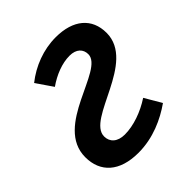

<svg xmlns="http://www.w3.org/2000/svg" viewBox="-152 -599 706 706"><g transform="rotate(-45 201.5 -246.0)"><path d="M164 12C241 12 307 -19 357 -54L319 -119C275 -90 222 -71 176 -71C138 -71 117 -91 117 -120C117 -211 393 -229 393 -383C393 -459 340 -504 249 -504C185 -504 123 -480 74 -441L118 -377C155 -403 198 -420 237 -420C272 -420 290 -401 290 -375C290 -293 14 -278 14 -115C14 -37 66 12 164 12Z"/></g></svg>

Font: Source Sans Pro Semibold
Style: Italic
Weight: 600
Italic angle: -11°
Designer: Paul D. Hunt
Foundry: Adobe Systems Incorporated
Version: Version 3.006;hotconv 1.0.111;makeotfexe 2.5.65597